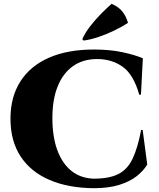

<svg xmlns="http://www.w3.org/2000/svg" viewBox="-20 -974 833 1008"><path d="M729 -292 753 -110Q733 -77 697.5 -49Q662 -21 606.5 -3.5Q551 14 472 14Q338 13 239.5 -29.5Q141 -72 88 -153Q35 -234 35 -351Q35 -465 87 -546.5Q139 -628 237 -671Q335 -714 473 -714Q557 -714 622.5 -700Q688 -686 730 -668L720 -477H711Q681 -583 624 -623.5Q567 -664 490 -664Q416 -664 363.5 -627Q311 -590 283 -521Q255 -452 255 -354Q255 -256 281 -185.5Q307 -115 355.5 -76.5Q404 -38 472 -36Q553 -36 601 -60Q649 -84 676 -140.5Q703 -197 721 -292ZM412 -768Q426 -801 454 -837Q482 -873 513 -904Q544 -935 566 -954Q603 -938 622.5 -913.5Q642 -889 652 -854Q620 -833 579.5 -813.5Q539 -794 497.5 -780Q456 -766 419 -761Z"/></svg>

Font: Cinzel Black
Style: Regular
Weight: 900
Designer: Natanael Gama
Version: Version 2.000